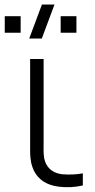

<svg xmlns="http://www.w3.org/2000/svg" viewBox="-32 -792 407 820"><path d="M216.3 4.9Q141.6 -5.4 112.8 -63Q109.4 -69.8 106.9 -77.4Q104.5 -85 102.8 -90.3Q101.1 -95.7 99.9 -105.7Q98.6 -115.7 97.9 -119.6Q97.2 -123.5 96.9 -136Q96.7 -148.4 96.7 -151.1Q96.7 -153.8 96.7 -169.4Q96.7 -185.1 96.7 -187.5V-540H154.3V-188.5Q154.3 -181.2 154.1 -167.2Q153.8 -153.3 154.1 -147.9Q154.3 -142.6 154.8 -132.6Q155.3 -122.6 156.5 -116.9Q157.7 -111.3 159.9 -104.2Q162.1 -97.2 165.5 -90.8Q185.1 -54.2 232.4 -47.9Q280.8 -43.9 321.8 -51.8V0Q268.6 12.2 216.3 4.9ZM-11.7 -652.3V-722.7H56.2V-652.3ZM92.8 -627.4 147 -772.5H200.7L146.5 -627.4ZM227.1 -652.3V-722.7H294.4V-652.3Z"/></svg>

Font: Manrope Light
Style: Regular
Weight: 300
Designer: Mikhail Sharanda
Foundry: Mikhail Sharanda
Version: Version 4.505;FEAKit 1.0